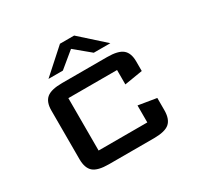

<svg xmlns="http://www.w3.org/2000/svg" viewBox="-157 -919 1128 1100"><g transform="rotate(-30 406.5 -369.0)"><path d="M507.8 -596.7 405.8 -681.2 303.2 -596.7H208L365.7 -738.3H459.5L617.2 -596.7ZM693.4 -190.4V-109.9Q693.4 -50.8 664.1 -25.4Q634.8 0 561.5 0H263.7Q190.4 0 161.1 -25.4Q131.8 -50.8 131.8 -109.9V-432.1Q131.8 -487.8 161.6 -512.5Q191.4 -537.1 263.7 -537.1H561.5Q633.8 -537.1 663.6 -512.5Q693.4 -487.8 693.4 -432.1V-368.7L573.7 -349.1V-444.3H251.5V-97.7H573.7V-210Z"/></g></svg>

Font: Squarish Sans CT
Style: RegularSC
Weight: 400
Version: Version 0.9